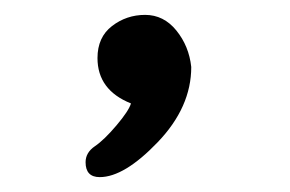

<svg xmlns="http://www.w3.org/2000/svg" viewBox="-20 -128 390 258"><path d="M114 110Q95 110 95 90Q95 77 107.5 68.5Q120 60 136.5 40.5Q153 21 156 11Q111 -7 111 -50Q111 -78 130.5 -93Q150 -108 175 -108Q200 -108 217 -87Q234 -66 237 -38Q237 16 192 63Q147 110 114 110Z"/></svg>

Font: LXGW WenKai Lite Medium
Style: Regular
Weight: 500
Designer: LXGW / Fontworks Inc.
Foundry: LXGW / Fontworks Inc.
Version: Version 1.511; March 25, 2025